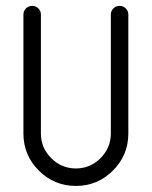

<svg xmlns="http://www.w3.org/2000/svg" viewBox="-20 -608 511 646"><path d="M117.6 -558.8V-158.8Q117.6 -110.6 152.4 -75.9Q187.1 -41.2 235.3 -41.2Q283.5 -41.2 318.2 -75.9Q352.9 -110.6 352.9 -158.8V-558.8Q352.9 -571.2 361.5 -579.7Q370 -588.2 382.4 -588.2Q394.7 -588.2 403.2 -579.7Q411.8 -571.2 411.8 -558.8V-158.8Q411.8 -85.9 360 -34.1Q308.2 17.6 235.3 17.6Q162.4 17.6 110.6 -34.1Q58.8 -85.9 58.8 -158.8V-558.8Q58.8 -571.2 67.4 -579.7Q75.9 -588.2 88.2 -588.2Q100.6 -588.2 109.1 -579.7Q117.6 -571.2 117.6 -558.8Z"/></svg>

Font: OpenGost Type B TT
Style: Regular
Weight: 400
Version: Version 0.3